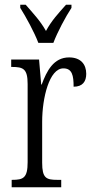

<svg xmlns="http://www.w3.org/2000/svg" viewBox="-20 -786 393 806"><path d="M141 -606H204C221 -651 255 -715 280 -753V-766H257C225 -730 196 -699 173 -656C149 -699 119 -730 88 -766H65V-753C89 -715 124 -651 141 -606ZM29 0H237V-31H221C174 -31 157 -38 157 -103V-275C157 -375 187 -499 246 -499C283 -499 289 -469 289 -422C327 -422 342 -444 342 -476C342 -516 319 -545 270 -545C205 -545 176 -488 155 -431H153L144 -536H27V-505H30C78 -505 96 -497 96 -433V-105C96 -39 78 -31 31 -31H29Z"/></svg>

Font: Noto Serif Myanmar ExtraCondensed Light
Style: Regular
Weight: 300
Width: 2
Designer: Ben Mitchell and the Monotype Design Team
Foundry: Monotype Imaging Inc.
Version: Version 2.106